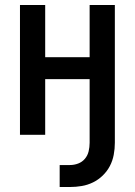

<svg xmlns="http://www.w3.org/2000/svg" viewBox="-20 -540 540 769"><path d="M219 209V121H260Q277 121 293 115Q309 109 320 96Q331 83 335 66Q339 49 339 32V-223H161V0H60V-520H161V-311H339V-520H440V32Q440 56 435.5 80Q431 104 420 125Q409 146 391.5 163Q374 180 352.5 190.5Q331 201 307.5 205Q284 209 260 209Z"/></svg>

Font: Iosevka SS04 Semibold
Style: Regular
Weight: 600
Monospace: yes
Designer: Belleve Invis
Foundry: Belleve Invis
Version: Version 19.0.0; ttfautohint (v1.8.4)